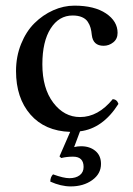

<svg xmlns="http://www.w3.org/2000/svg" viewBox="-20 -460 473 684"><path d="M198.2 103 191.9 97.2 230 9.8Q139.6 6.8 88.4 -52Q37.1 -110.8 37.1 -207Q37.1 -258.8 55.2 -303.5Q73.2 -348.1 102.8 -377.4Q132.3 -406.7 169.4 -423.3Q206.5 -439.9 245.1 -439.9Q316.4 -439.9 357.7 -412.1Q398.9 -384.3 398.9 -342.8Q398.9 -321.3 383.5 -309.1Q368.2 -296.9 349.1 -296.9Q311.5 -296.9 307.1 -335Q305.7 -349.6 302.7 -360.6Q299.8 -371.6 292.7 -382.3Q285.6 -393.1 272 -398.9Q258.3 -404.8 238.8 -404.8Q189.9 -404.8 160.4 -358.4Q130.9 -312 130.9 -231Q130.9 -145.5 169.7 -94.2Q208.5 -43 265.1 -43Q329.6 -43 381.8 -106.9Q397 -105.5 401.9 -89.8Q346.2 -2 265.1 7.8L244.1 64Q255.9 61 269 61Q299.8 61 319.8 77.6Q339.8 94.2 339.8 124Q339.8 159.2 308.6 181.6Q277.3 204.1 231.9 204.1Q197.3 204.1 159.2 187Q159.2 170.9 168.9 161.1Q206.5 174.8 227.1 174.8Q250 174.8 263.9 164.3Q277.8 153.8 277.8 134.8Q277.8 98.1 240.2 98.1Q217.3 98.1 198.2 103Z"/></svg>

Font: Common Serif News
Style: Regular
Weight: 450
Designer: Philipp H. Poll, Khaled Hosny
Foundry: Stefan Peev, Context Ltd.
Version: Version 1.026